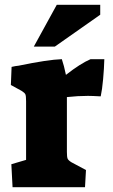

<svg xmlns="http://www.w3.org/2000/svg" viewBox="-20 -775 466 795"><path d="M27 -95 88 -113V-356Q88 -378 85 -384.5Q82 -391 69 -399L25 -423L28 -498Q45 -502 57 -503Q178 -528 236 -530Q245 -504 253 -465Q313 -512 355 -530H412Q411 -492 407 -447.5Q403 -403 397 -376Q361 -378 344 -378Q302 -378 257 -373V-146Q257 -125 260 -118Q263 -111 276 -103L336 -71L332 0H32ZM215 -755H395V-714L207 -582H120Z"/></svg>

Font: Suez One
Style: Regular
Weight: 400
Version: Version 1.000